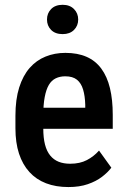

<svg xmlns="http://www.w3.org/2000/svg" viewBox="-20 -754 514 784"><path d="M259.3 9.8Q208 9.8 168 -5.6Q127.9 -21 100.1 -51.5Q72.3 -82 57.6 -126.7Q43 -171.4 43 -230.5V-281.2Q43 -348.1 58.3 -396.7Q73.7 -445.3 101.1 -476.6Q128.4 -507.8 165.8 -522.9Q203.1 -538.1 247.1 -538.1Q296.9 -538.1 333.5 -522Q370.1 -505.9 393.8 -473.6Q417.5 -441.4 429 -394Q440.4 -346.7 440.4 -285.2V-228H97.7V-314H328.1V-326.2Q327.1 -362.3 319.3 -388.4Q311.5 -414.6 294.2 -428.5Q276.9 -442.4 246.6 -442.4Q224.6 -442.4 207.5 -434.1Q190.4 -425.8 179.4 -407.2Q168.5 -388.7 162.6 -357.7Q156.7 -326.7 156.7 -281.2V-230.5Q156.7 -190.9 163.8 -163.6Q170.9 -136.2 185.1 -118.9Q199.2 -101.6 219.5 -93.5Q239.7 -85.4 266.6 -85.4Q306.2 -85.4 334.7 -100.3Q363.3 -115.2 384.3 -139.2L434.6 -69.3Q420.4 -50.3 396.5 -32Q372.6 -13.7 338.6 -2Q304.7 9.8 259.3 9.8ZM171.9 -674.3Q171.9 -699.7 188.7 -717Q205.6 -734.4 235.8 -734.4Q265.1 -734.4 282.2 -717Q299.3 -699.7 299.3 -674.3Q299.3 -648.9 282.2 -631.8Q265.1 -614.7 235.8 -614.7Q205.6 -614.7 188.7 -631.8Q171.9 -648.9 171.9 -674.3Z"/></svg>

Font: Roboto Condensed Medium
Style: Regular
Weight: 500
Designer: Christian Robertson
Foundry: Google
Version: Version 3.0